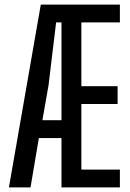

<svg xmlns="http://www.w3.org/2000/svg" viewBox="-20 -820 568 840"><path d="M19 0 158.5 -800H504.5V-722H336V-443H494.5V-365H336V-78H504.5V0H249V-216H150L113.5 0ZM165.5 -294H249V-722H225.5L192.5 -448Z"/></svg>

Font: Big Shoulders Display Thin SemiBold
Style: Regular
Weight: 600
Version: Version 2.002